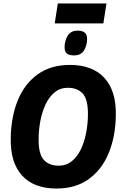

<svg xmlns="http://www.w3.org/2000/svg" viewBox="-20 -1082 708 1109"><path d="M306 7Q176 7 107.5 -68Q39 -143 42 -285Q44 -408 83 -503Q122 -598 197.5 -652.5Q273 -707 384 -707Q514 -707 583 -632Q652 -557 649 -415Q647 -292 607.5 -197Q568 -102 492.5 -47.5Q417 7 306 7ZM319 -125Q363 -125 395 -151Q427 -177 447.5 -220.5Q468 -264 478 -317Q488 -370 488 -424Q488 -510 457 -542.5Q426 -575 372 -575Q328 -575 296 -549Q264 -523 243.5 -479.5Q223 -436 213 -383Q203 -330 203 -275Q203 -190 234 -157.5Q265 -125 319 -125ZM407 -762Q380 -762 366.5 -772.5Q353 -783 353 -809Q353 -845 370.5 -875Q388 -905 429 -905Q455 -905 469 -894Q483 -883 483 -857Q483 -820 465.5 -791Q448 -762 407 -762ZM296 -947 314 -1062H595L577 -947Z"/></svg>

Font: Georama
Style: Bold Italic
Weight: 700
Italic angle: -9°
Designer: Jean-Baptiste Levee
Foundry: Production Type
Version: Version 1.000